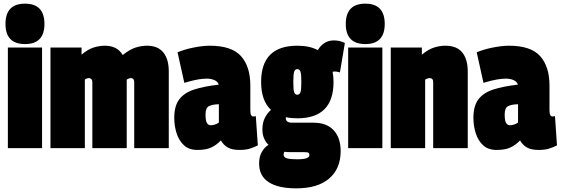

<svg xmlns="http://www.w3.org/2000/svg" viewBox="-20 -810 3071 1050"><path d="M117 -569Q10 -569 10 -679Q10 -790 117 -790Q223 -790 223 -679Q223 -569 117 -569ZM23 0V-550H210V0Z M256 0V-550H426V-511Q460 -540 491.5 -550Q523 -560 553 -560Q622 -560 651 -509Q690 -540 721.5 -550Q753 -560 784 -560Q843 -560 873 -523.5Q903 -487 903 -419V0H714V-358Q714 -373 708.5 -378Q703 -383 697 -383Q687 -383 673 -375Q673 -373 673 -369V0H485V-358Q485 -373 479 -378Q473 -383 467 -383Q456 -383 444 -375V0Z M933 -166Q933 -231 960.5 -267Q988 -303 1042 -320.5Q1096 -338 1176 -347Q1172 -363 1153.5 -371.5Q1135 -380 1111 -380Q1090 -380 1062.5 -375.5Q1035 -371 988 -357L951 -524Q989 -540 1039 -550Q1089 -560 1127 -560Q1247 -560 1298 -503Q1349 -446 1349 -342V-207Q1349 -186 1354 -179.5Q1359 -173 1365 -173Q1372 -173 1379 -175L1390 -15Q1371 -5 1347.5 2.5Q1324 10 1290 10Q1250 10 1226.5 -3Q1203 -16 1188 -42Q1164 -17 1135.5 -3.5Q1107 10 1060 10Q1013 10 985.5 -16Q958 -42 945.5 -82Q933 -122 933 -166ZM1104 -184Q1104 -149 1112 -137Q1120 -125 1132 -125Q1141 -125 1154 -128.5Q1167 -132 1177 -140V-240Q1141 -239 1122.5 -229.5Q1104 -220 1104 -184Z M1606 -163Q1572 -163 1544 -169Q1543 -167 1543 -163Q1543 -139 1578 -139H1695Q1766 -139 1804.5 -98Q1843 -57 1843 16Q1843 112 1780.5 166Q1718 220 1600 220Q1501 220 1449 186Q1397 152 1397 84Q1397 47 1411.5 21.5Q1426 -4 1448 -18Q1415 -51 1415 -101Q1415 -139 1428.5 -165.5Q1442 -192 1462 -209Q1408 -259 1408 -362Q1408 -560 1606 -560Q1673 -560 1718 -536Q1750 -589 1806 -589Q1839 -589 1866 -575L1839 -414Q1832 -416 1825 -417.5Q1818 -419 1809 -419Q1804 -419 1799 -417Q1804 -391 1804 -362Q1804 -163 1606 -163ZM1606 -292Q1618 -292 1623 -305Q1628 -318 1628 -362Q1628 -405 1623 -418.5Q1618 -432 1606 -432Q1594 -432 1589 -418.5Q1584 -405 1584 -362Q1584 -318 1589 -305Q1594 -292 1606 -292ZM1531 35Q1531 50 1547.5 55.5Q1564 61 1609 61Q1672 61 1672 38Q1672 29 1667 25.5Q1662 22 1642 22H1565Q1550 22 1536 20Q1531 25 1531 35Z M1978 -569Q1871 -569 1871 -679Q1871 -790 1978 -790Q2084 -790 2084 -679Q2084 -569 1978 -569ZM1884 0V-550H2071V0Z M2117 0V-550H2287V-511Q2322 -540 2353.5 -550Q2385 -560 2416 -560Q2478 -560 2508 -523Q2538 -486 2538 -419V0H2349V-358Q2349 -374 2343 -378.5Q2337 -383 2331 -383Q2324 -383 2317.5 -380.5Q2311 -378 2305 -375V0Z M2569 -166Q2569 -231 2596.5 -267Q2624 -303 2678 -320.5Q2732 -338 2812 -347Q2808 -363 2789.5 -371.5Q2771 -380 2747 -380Q2726 -380 2698.5 -375.5Q2671 -371 2624 -357L2587 -524Q2625 -540 2675 -550Q2725 -560 2763 -560Q2883 -560 2934 -503Q2985 -446 2985 -342V-207Q2985 -186 2990 -179.5Q2995 -173 3001 -173Q3008 -173 3015 -175L3026 -15Q3007 -5 2983.5 2.5Q2960 10 2926 10Q2886 10 2862.5 -3Q2839 -16 2824 -42Q2800 -17 2771.5 -3.5Q2743 10 2696 10Q2649 10 2621.5 -16Q2594 -42 2581.5 -82Q2569 -122 2569 -166ZM2740 -184Q2740 -149 2748 -137Q2756 -125 2768 -125Q2777 -125 2790 -128.5Q2803 -132 2813 -140V-240Q2777 -239 2758.5 -229.5Q2740 -220 2740 -184Z"/></svg>

Font: Georama Condensed Black
Style: Regular
Weight: 900
Width: 3
Designer: Jean-Baptiste Levee
Foundry: Production Type
Version: Version 1.000